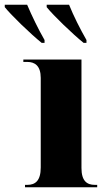

<svg xmlns="http://www.w3.org/2000/svg" viewBox="-94 -786 446 806"><path d="M81 -606H93V-618C67 -663 39 -721 20 -766H-74V-756C-46 -721 35 -643 81 -606ZM257 -606H269V-618C243 -663 214 -721 196 -766H102V-756C130 -721 211 -643 257 -606ZM11 0H314V-10H304C271 -10 248 -26 248 -81V-536H4V-526H21C52 -526 77 -510 77 -459V-83C77 -27 54 -10 21 -10H11Z"/></svg>

Font: Noto Serif Display Condensed Black
Style: Regular
Weight: 900
Width: 3
Designer: Monotype Design Team
Foundry: Monotype Imaging Inc.
Version: Version 2.009